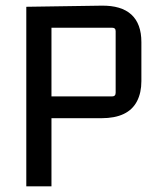

<svg xmlns="http://www.w3.org/2000/svg" viewBox="-20 -659 546 679"><path d="M162 0H73V-635L339 -639Q409 -640 444.5 -607.5Q480 -575 480 -510V-372Q480 -331 464.5 -301Q449 -271 417.5 -256Q386 -241 339 -241H143L162 -258ZM162 -579V-302L147 -318H376Q389 -318 389 -331V-549Q389 -561 376 -561H148Z"/></svg>

Font: Gemunu Libre ExtraLight Medium
Style: Regular
Weight: 500
Version: Version 1.100